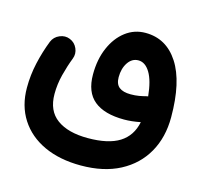

<svg xmlns="http://www.w3.org/2000/svg" viewBox="-98 -500 928 882"><g transform="rotate(15 366.0 -59.0)"><path d="M27.3 -8.3Q27.3 -68.4 40.5 -126.7Q53.7 -185.1 74.7 -238.8Q85 -263.7 110.4 -274.4Q135.7 -285.2 159.7 -275.4Q184.1 -265.6 195.1 -241Q206.1 -216.3 196.3 -191.4Q180.7 -151.4 168.9 -105.2Q157.2 -59.1 157.2 -13.2Q157.2 66.9 210 105.2Q262.7 143.6 356.9 143.6Q454.1 143.6 507.1 110.4Q560.1 77.1 573.7 9.8Q531.7 18.1 496.1 18.1Q401.9 18.1 353.3 -21.7Q304.7 -61.5 304.7 -145.5Q304.7 -217.3 328.9 -272.9Q353 -328.6 394.8 -360.4Q436.5 -392.1 489.3 -392.1Q588.4 -392.1 645.5 -304Q702.6 -215.8 702.6 -47.9Q702.6 47.9 661.6 120.1Q620.6 192.4 543.7 232.9Q466.8 273.4 358.4 273.4Q257.8 273.4 183.3 239Q108.9 204.6 68.1 141.1Q27.3 77.6 27.3 -8.3ZM421.9 -163.6Q421.9 -130.9 440.4 -116.2Q459 -101.6 495.1 -101.6Q516.6 -101.6 534.7 -104.7Q552.7 -107.9 569.3 -112.3Q572.3 -113.3 575.7 -113.3Q568.4 -186.5 545.7 -224.1Q522.9 -261.7 490.2 -261.7Q460 -261.7 440.9 -233.4Q421.9 -205.1 421.9 -163.6Z"/></g></svg>

Font: Mikhak-DS1-FD Bold
Style: Bold
Weight: 700
Designer: Amin Abedi
Version: Version 3.2